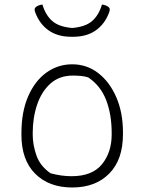

<svg xmlns="http://www.w3.org/2000/svg" viewBox="-20 -821 640 851"><path d="M300 -536Q365 -536 415.5 -497Q466 -458 495.5 -390Q525 -322 525 -234V-226Q525 -113 464 -51.5Q403 10 300 10Q197 10 136 -51Q75 -112 75 -223V-231Q75 -326 105 -394.5Q135 -463 186 -499.5Q237 -536 300 -536ZM303 -486Q243 -486 203.5 -450.5Q164 -415 144.5 -357Q125 -299 125 -231V-225Q125 -179 141.5 -132Q158 -85 204 -53Q252 -40 297 -40Q389 -40 432 -93Q475 -146 475 -225V-231Q475 -314 450.5 -377.5Q426 -441 371 -478Q355 -483 338 -484.5Q321 -486 303 -486ZM300 -697Q359 -702 388.5 -728Q418 -754 432 -801Q453 -798 463 -788Q470 -781 463 -764Q444 -714 404 -686Q364 -658 304 -658H296Q236 -658 196 -686Q156 -714 137 -764Q130 -781 137 -788Q147 -798 168 -801Q182 -754 211.5 -728Q241 -702 300 -697Z"/></svg>

Font: Recursive Mn Csl St Lt
Style: Regular
Weight: 300
Monospace: yes
Version: Version 1.079;hotconv 1.0.112;makeotfexe 2.5.65598; ttfautoh